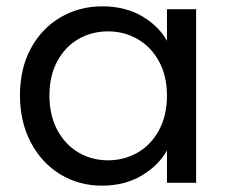

<svg xmlns="http://www.w3.org/2000/svg" viewBox="-20 -577 716 606"><path d="M43 -276Q43 -360 77 -423.5Q111 -487 170.5 -522Q230 -557 303 -557Q375 -557 428 -526Q481 -495 507 -448V-548H599V0H507V-102Q480 -54 426.5 -22.5Q373 9 302 9Q229 9 170 -27Q111 -63 77 -128Q43 -193 43 -276ZM507 -275Q507 -337 482 -383Q457 -429 414.5 -453.5Q372 -478 321 -478Q270 -478 228 -454Q186 -430 161 -384Q136 -338 136 -276Q136 -213 161 -166.5Q186 -120 228 -95.5Q270 -71 321 -71Q372 -71 414.5 -95.5Q457 -120 482 -166.5Q507 -213 507 -275Z"/></svg>

Font: MSTAGE
Style: Regular
Weight: 400
Designer: Ninad Kale (Devanagari), Jonny Pinhorn (Latin)
Foundry: Indian Type Foundry
Version: 4.004